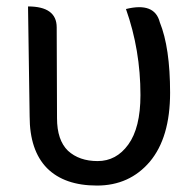

<svg xmlns="http://www.w3.org/2000/svg" viewBox="-20 -563 609 596"><path d="M67 -543Q156 -543 156 -478L157 -196Q157 -128 191 -95Q226 -63 283 -63Q341 -63 378 -114Q416 -166 416 -268Q416 -408 371 -535Q460 -557 476 -494Q508 -415 508 -275Q508 -136 445 -61Q382 13 281 13Q180 13 126 -41Q72 -96 72 -202L67 -543Z"/></svg>

Font: Swei Toothpaste CJK TC
Style: Regular
Weight: 400
Version: Version 1.0